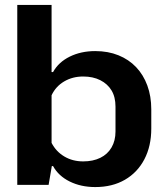

<svg xmlns="http://www.w3.org/2000/svg" viewBox="-20 -749 665 778"><path d="M366 9Q308 9 262.5 -13.5Q217 -36 195 -76H190L177 0H50V-729H189V-457H195Q217 -497 262.5 -519.5Q308 -542 366 -542Q418 -542 460 -525Q502 -508 531.5 -477Q561 -446 577 -402.5Q593 -359 593 -306V-228Q593 -157 565 -103.5Q537 -50 486 -20.5Q435 9 366 9ZM317 -95Q357 -95 386.5 -109.5Q416 -124 432 -151.5Q448 -179 448 -216V-317Q448 -356 432 -382.5Q416 -409 386.5 -424Q357 -439 317 -439Q274 -439 240 -419Q206 -399 189 -363V-170Q207 -135 240.5 -115Q274 -95 317 -95Z"/></svg>

Font: Hubot Sans Condensed ExtraLight SemiBold
Style: Regular
Weight: 600
Version: Version 2.000